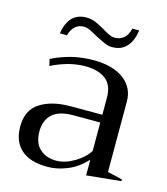

<svg xmlns="http://www.w3.org/2000/svg" viewBox="-106 -771 750 863"><g transform="rotate(15 269.0 -339.5)"><path d="M127 -660C110 -643 99 -618 94 -584C94 -584 127 -584 127 -584C131 -601 139 -615 150 -626C161 -636 175 -641 190 -641C199 -641 208 -639 218 -635C228 -630 240 -624 255 -615C276 -604 292 -597 303 -592C314 -587 325 -585 336 -585C365 -585 387 -594 404 -613C420 -631 430 -656 435 -689C435 -689 403 -689 403 -689C398 -668 390 -653 379 -644C367 -634 353 -629 338 -629C329 -629 320 -631 311 -635C302 -639 291 -645 278 -653C261 -663 246 -671 233 -676C220 -681 206 -684 192 -684C165 -684 144 -676 127 -660ZM72 -27C100 -2 141 10 194 10C224 10 255 4 286 -9C317 -21 346 -42 373 -71C373 -71 373 2 373 2C373 2 533 -14 533 -14C533 -14 533 -22 533 -22C510 -28 487 -33 464 -38C464 -38 464 -366 464 -366C464 -409 447 -443 413 -469C379 -494 332 -507 273 -507C238 -507 203 -503 170 -495C136 -486 106 -475 79 -461C79 -461 86 -430 86 -430C109 -442 135 -452 163 -460C190 -467 217 -471 243 -471C284 -471 316 -462 339 -444C362 -426 373 -398 373 -360C373 -360 373 -280 373 -280C373 -280 225 -280 225 -280C168 -280 122 -269 85 -246C48 -223 30 -185 30 -134C30 -87 44 -52 72 -27ZM310 -53C281 -36 253 -27 226 -27C194 -27 168 -36 149 -54C129 -72 119 -99 119 -135C119 -170 130 -197 151 -216C172 -235 204 -244 247 -244C247 -244 373 -244 373 -244C373 -244 373 -112 373 -112C359 -89 338 -70 310 -53Z"/></g></svg>

Font: BUSH 25 TRIRONG 0515 A
Style: Regular
Weight: 400
Designer: Katatrad Team
Foundry: CadsonDemak